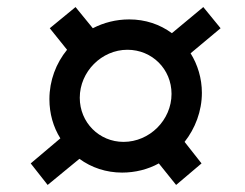

<svg xmlns="http://www.w3.org/2000/svg" viewBox="-20 -566 695 544"><path d="M326 -77C363 -77 399 -86 430 -103L479 -42L551 -103L503 -164C533 -202 552 -251 552 -303C552 -344 540 -383 520 -415L605 -486L556 -546L467 -472C433 -497 392 -511 346 -511C309 -511 274 -502 243 -486L194 -546L121 -486L170 -425C139 -387 120 -338 120 -285C120 -244 131 -206 151 -174L67 -103L115 -42L205 -116C239 -91 281 -77 326 -77ZM330 -164C261 -164 206 -219 206 -289C206 -363 268 -425 341 -425C411 -425 466 -370 466 -300C466 -226 404 -164 330 -164Z"/></svg>

Font: Uncut Sans Medium Italic
Style: Regular
Weight: 500
Italic angle: -11°
Designer: Kasper Nordkvist
Foundry: UNCUT.wtf
Version: Version 1.304;Glyphs 3.2 (3246)